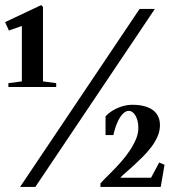

<svg xmlns="http://www.w3.org/2000/svg" viewBox="-39 -735 667 755"><path d="M40 0 510 -700H570L100 0ZM-6 -393V-408L47 -415V-633L-4 -615L-19 -648L123 -715L130 -708V-415L182 -408V-393ZM356 0V-14Q360 -19 372.5 -31.5Q385 -44 402 -61Q419 -78 437 -98.5Q455 -119 470 -141Q485 -163 495 -186Q505 -209 505 -232Q505 -261 494 -280Q483 -299 467 -299Q455 -299 443.5 -287Q432 -275 422.5 -253.5Q413 -232 407 -204H376V-277Q387 -290 404.5 -300.5Q422 -311 442 -317Q462 -323 482 -323Q514 -323 538.5 -314.5Q563 -306 576.5 -288Q590 -270 590 -243Q590 -221 581 -199.5Q572 -178 556.5 -157.5Q541 -137 522.5 -118.5Q504 -100 486.5 -84Q469 -68 455 -56Q441 -44 434 -36H555L587 -96L608 -87L593 0Z"/></svg>

Font: Wittgenstein Black
Style: Regular
Weight: 900
Designer: Jörg Drees
Foundry: Jörg Drees
Version: Version 1.303; ttfautohint (v1.8.4.7-5d5b)